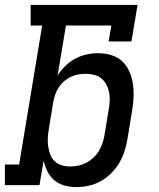

<svg xmlns="http://www.w3.org/2000/svg" viewBox="-29 -755 649 783"><path d="M282 8Q257 8 233.5 1.5Q210 -5 192.5 -20Q175 -35 164.5 -56Q154 -77 149 -100L132 0H-9V-84H49L143 -651H96V-735H532L507 -586H414L425 -651H240L206 -448Q220 -469 238.5 -487Q257 -505 279 -516.5Q301 -528 324.5 -533Q348 -538 372 -538Q400 -538 426 -530Q452 -522 470.5 -504Q489 -486 499.5 -461Q510 -436 513.5 -409.5Q517 -383 515.5 -355Q514 -327 509 -299L491 -189Q487 -164 479 -139Q471 -114 457.5 -91Q444 -68 424.5 -48.5Q405 -29 381.5 -16Q358 -3 332.5 2.5Q307 8 282 8ZM257 -76Q273 -76 290 -79.5Q307 -83 322.5 -91Q338 -99 351.5 -111.5Q365 -124 374 -139Q383 -154 388.5 -170Q394 -186 397 -203L415 -313Q418 -330 418.5 -347.5Q419 -365 415.5 -381Q412 -397 404 -411.5Q396 -426 383.5 -436Q371 -446 354 -450Q337 -454 320 -454Q320 -454 320 -454Q320 -454 320 -454Q304 -454 288.5 -451Q273 -448 258.5 -441Q244 -434 231.5 -423Q219 -412 210 -398Q201 -384 196 -369Q191 -354 188 -338L170 -228Q167 -210 166 -192.5Q165 -175 167.5 -158Q170 -141 176 -125Q182 -109 194 -97.5Q206 -86 222.5 -81Q239 -76 257 -76Z"/></svg>

Font: Iosevka Curly Slab MdEx
Style: Italic
Weight: 500
Width: 7
Italic angle: -9°
Monospace: yes
Designer: Belleve Invis
Foundry: Belleve Invis
Version: Version 11.0.0; ttfautohint (v1.8.3)